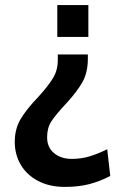

<svg xmlns="http://www.w3.org/2000/svg" viewBox="-20 -520 461 754"><path d="M327 -375H205V-500H327ZM325 -290Q325 -236 304.5 -199Q284 -162 243 -117Q199 -70 182 -44Q165 -18 165 19Q165 59 192.5 81.5Q220 104 262 104Q299 104 332 94Q365 84 401 66L413 171Q373 192 331 203Q289 214 235 214Q174 214 129.5 190.5Q85 167 61.5 127Q38 87 38 37Q38 -13 60.5 -51.5Q83 -90 130 -139Q169 -182 188 -213Q207 -244 207 -284V-306H325Z"/></svg>

Font: Cabin SemiBold
Style: Regular
Weight: 600
Designer: Pablo Impallari
Foundry: Pablo Impallari. http://www.impallari.com Igino Marini. http://www.ikern.com
Version: Version 2.001